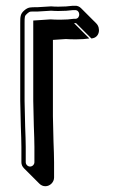

<svg xmlns="http://www.w3.org/2000/svg" viewBox="-20 -525 413 664"><path d="M137 119C153 119 167 105 167 89V36C167 16 166 -8 165 -36L163 -123V-387L208 -390C217 -389 229 -389 245 -389C261 -389 275 -390 289 -392L236 -445H243L296 -392C325 -394 329 -428 313 -444L260 -497C255 -502 247 -506 238 -505H231C217 -503 201 -502 183 -502C174 -502 165 -502 157 -503L108 -500C86 -500 78 -501 64 -489C50 -477 50 -467 50 -445V-176L52 -88C53 -60 54 -36 54 -17V36C54 44 57 51 63 57L116 110C122 116 129 119 137 119ZM192 -457C175 -457 164 -457 155 -458L95 -454V-176L97 -89C98 -61 99 -37 99 -17V36C99 44 92 51 84 51C76 51 69 44 69 36V-17C69 -36 68 -60 67 -88L65 -176V-445C65 -468 65 -470 74 -478C84 -487 85 -485 108 -485L157 -488C167 -487 174 -487 183 -487C201 -487 218 -488 232 -490H239C258 -491 259 -462 242 -460H235C221 -458 208 -457 192 -457Z"/></svg>

Font: Squarish
Style: Shd
Weight: 400
Foundry: Cannot Into Space Fonts
Version: Version 0.272